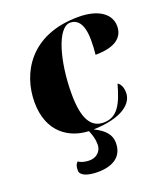

<svg xmlns="http://www.w3.org/2000/svg" viewBox="-139 -645 842 962"><g transform="rotate(-20 281.5 -164.0)"><path d="M217 218C300 218 352 183 352 111C352 67 325 37 270 10C425 6 486 -51 486 -107C486 -141 473 -158 461 -165C433 -62 402 -5 330 -5C265 -5 227 -57 227 -195C227 -368 274 -533 342 -533C378 -533 411 -506 411 -415C411 -388 410 -365 407 -338C518 -338 558 -381 558 -436C558 -499 501 -546 390 -546C131 -546 38 -370 38 -219C38 -59 141 6 245 10C256 37 263 58 263 87C263 128 231 149 199 149C168 149 146 140 141 133C129 142 125 154 125 177C125 202 161 218 217 218Z"/></g></svg>

Font: Noto Serif Display Black
Style: Italic
Weight: 900
Italic angle: -12°
Designer: Monotype Design Team
Foundry: Monotype Imaging Inc.
Version: Version 2.009